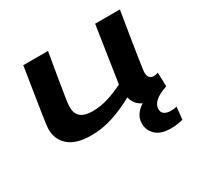

<svg xmlns="http://www.w3.org/2000/svg" viewBox="-159 -725 1144 1115"><g transform="rotate(-30 413.5 -167.5)"><path d="M684 206Q618 206 584.5 174.5Q551 143 551 98Q551 66 568 40.5Q585 15 614 -3Q567 -24 554 -77Q480 -36 408.5 -13Q337 10 264 10Q166 10 115.5 -32Q65 -74 65 -147Q65 -152 66 -160Q67 -168 69.5 -188.5Q72 -209 78.5 -250.5Q85 -292 96 -362Q107 -432 124 -541H290Q274 -451 264.5 -391.5Q255 -332 249 -295.5Q243 -259 240 -239.5Q237 -220 236.5 -210.5Q236 -201 236 -194Q236 -108 339 -108Q394 -108 445 -124Q496 -140 549 -166L606 -541H772Q754 -433 743 -363Q732 -293 725.5 -251.5Q719 -210 716.5 -190Q714 -170 713 -163.5Q712 -157 712 -154Q712 -128 722.5 -117.5Q733 -107 750 -107Q754 -107 761.5 -108Q769 -109 779 -113L782 -20Q723 0 699.5 23.5Q676 47 676 72Q676 96 692.5 106.5Q709 117 735 117Q747 117 756 116Q765 115 775 112L766 195Q727 206 684 206Z"/></g></svg>

Font: Georama Extra Expanded SemiBold
Style: Italic
Weight: 600
Width: 8
Italic angle: -9°
Designer: Jean-Baptiste Levee
Foundry: Production Type
Version: Version 1.000